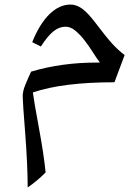

<svg xmlns="http://www.w3.org/2000/svg" viewBox="-20 -421 615 847"><path d="M181.2 339.8Q141.6 379.4 102.1 405.8Q102.1 310.1 91.3 168.5Q80.1 27.3 80.1 3.9Q80.1 -18.6 91.6 -46.6Q103 -74.7 117.2 -105Q251.5 -145 406.2 -145H420.9Q406.2 -164.1 389.2 -191.2Q372.1 -218.3 352.8 -243.2Q333.5 -268.1 312.5 -285.6Q291.5 -303.2 269 -303.2Q241.2 -303.2 215.6 -282.7Q189.9 -262.2 160.2 -215.8L122.1 -234.9Q153.8 -314.5 197.5 -357.7Q241.2 -400.9 291 -400.9Q316.9 -400.9 341.8 -383.1Q366.7 -365.2 398.4 -323.7Q448.7 -257.3 474.6 -228.8Q500.5 -200.2 529.8 -178.2L484.9 -58.1Q256.8 -58.1 125 -13.2Q129.9 25.9 152.3 146.5Q173.8 262.7 181.2 339.8Z"/></svg>

Font: Droid Arabic Naskh Colored
Style: Regular
Weight: 400
Designer: Pascal Zoghbi
Foundry: Ascender Corporation
Version: Version 1.00